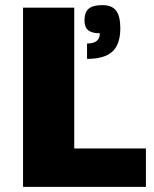

<svg xmlns="http://www.w3.org/2000/svg" viewBox="-20 -730 600 750"><path d="M550 -150V0H70V-700H270V-150ZM450 -620Q450 -557 419 -528.5Q388 -500 320 -500V-560Q370 -560 370 -600Q339 -600 324.5 -612Q310 -624 310 -650Q310 -682 326.5 -696Q343 -710 380 -710Q417 -710 433.5 -688.5Q450 -667 450 -620Z"/></svg>

Font: Fivo Sans Modern Heavy
Style: Regular
Weight: 900
Designer: Alexander Slobzheninov
Foundry: Alexander Slobzheninov
Version: 1.0